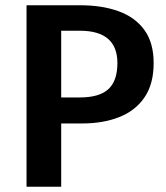

<svg xmlns="http://www.w3.org/2000/svg" viewBox="-20 -711 631 731"><path d="M213 0H81V-691H285Q369 -691 432 -668Q495 -645 530 -596.5Q565 -548 565 -471Q565 -391 530 -340Q495 -289 433.5 -265Q372 -241 294 -241H213ZM284 -340Q358 -340 392.5 -371.5Q427 -403 427 -471Q427 -594 284 -594H213V-340Z"/></svg>

Font: Trujillo Medium
Style: Regular
Weight: 500
Designer: Fira Sans original fonts by bBox Type GmbH, Carrois Corporate GbR, & Edenspiekermann AG / Changes by Cristiano Sobral
Foundry: Fira Sans original fonts by bBox Type GmbH, Carrois Corporate GbR, & Edenspiekermann AG / Changes by Cristiano Sobral
Version: Version 4.301;October 17, 2021;FontCreator 14.0.0.2814 64-bi